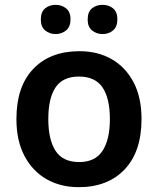

<svg xmlns="http://www.w3.org/2000/svg" viewBox="-20 -765 654 795"><path d="M566 -272Q566 -137 496 -63.5Q426 10 306 10Q231 10 173 -23Q115 -56 81.5 -119Q48 -182 48 -272Q48 -407 118 -480Q188 -553 309 -553Q385 -553 442.5 -520Q500 -487 533 -424.5Q566 -362 566 -272ZM180 -272Q180 -187 210 -140.5Q240 -94 308 -94Q374 -94 404.5 -140.5Q435 -187 435 -272Q435 -358 404.5 -403Q374 -448 307 -448Q240 -448 210 -403Q180 -358 180 -272ZM149 -684Q149 -716 167 -730.5Q185 -745 210 -745Q235 -745 253.5 -730.5Q272 -716 272 -685Q272 -654 253.5 -639Q235 -624 210 -624Q185 -624 167 -639Q149 -654 149 -684ZM343 -684Q343 -716 361 -730.5Q379 -745 404 -745Q430 -745 448 -730.5Q466 -716 466 -685Q466 -654 448 -639Q430 -624 405 -624Q379 -624 361 -639Q343 -654 343 -684Z"/></svg>

Font: Noto Sans Adlam SemiBold
Style: Regular
Weight: 600
Version: Version 3.001